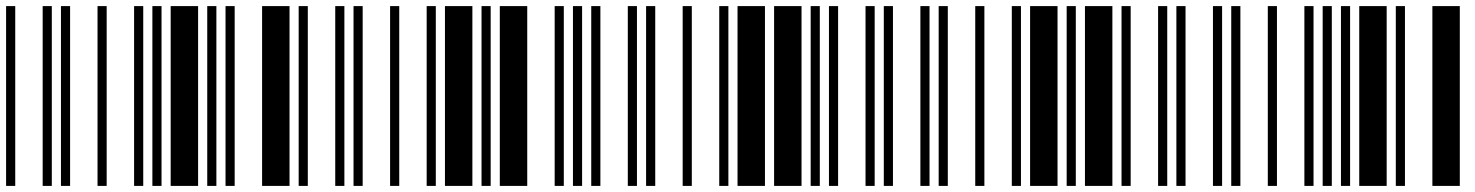

<svg xmlns="http://www.w3.org/2000/svg" viewBox="-20 -610 4840 630"><path d="M0 0V-590H30V0ZM120 0V-590H150V0ZM180 0V-590H210V0ZM300 0V-590H330V0ZM420 0V-590H450V0ZM480 0V-590H510V0ZM540 0V-590H630V0ZM660 0V-590H690V0ZM720 0V-590H750V0ZM840 0V-590H930V0Z M960 0V-590H990V0ZM1080 0V-590H1110V0ZM1140 0V-590H1170V0ZM1260 0V-590H1290V0ZM1380 0V-590H1410V0ZM1440 0V-590H1530V0ZM1560 0V-590H1590V0ZM1620 0V-590H1710V0ZM1800 0V-590H1830V0ZM1860 0V-590H1890V0Z M1920 0V-590H1950V0ZM2040 0V-590H2070V0ZM2100 0V-590H2130V0ZM2220 0V-590H2250V0ZM2340 0V-590H2370V0ZM2400 0V-590H2490V0ZM2520 0V-590H2610V0ZM2640 0V-590H2670V0ZM2700 0V-590H2730V0ZM2820 0V-590H2850V0Z M2880 0V-590H2910V0ZM3000 0V-590H3030V0ZM3060 0V-590H3090V0ZM3180 0V-590H3210V0ZM3300 0V-590H3330V0ZM3360 0V-590H3450V0ZM3480 0V-590H3510V0ZM3540 0V-590H3630V0ZM3660 0V-590H3690V0ZM3780 0V-590H3810V0Z M3840 0V-590H3870V0ZM3960 0V-590H3990V0ZM4020 0V-590H4050V0ZM4140 0V-590H4170V0ZM4260 0V-590H4290V0ZM4320 0V-590H4350V0ZM4380 0V-590H4410V0ZM4440 0V-590H4530V0ZM4560 0V-590H4590V0ZM4680 0V-590H4770V0Z"/></svg>

Font: Libre Barcode 39 Extended
Style: Regular
Weight: 400
Version: Version 1.005; ttfautohint (v1.8.3)